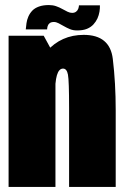

<svg xmlns="http://www.w3.org/2000/svg" viewBox="-20 -740 496 760"><path d="M14 0H199.5V-513.5L153 -598.5H14ZM253.5 0H438V-303.5Q438 -411.5 426.5 -506.8Q415 -602 311.5 -602Q222.5 -602 164.5 -536.5Q106.5 -471 106.5 -371L197.5 -358Q197.5 -415.5 205.2 -442Q213 -468.5 229.5 -468.5Q244.5 -468.5 249 -444.5Q253.5 -420.5 253.5 -312.5ZM285 -619.5Q309 -619.5 324.5 -626Q340 -632.5 350 -643.5Q360 -654.5 365.8 -667.2Q371.5 -680 373.8 -693.8Q376 -707.5 375.5 -719H292.5Q292.5 -713.5 290 -706Q287.5 -698.5 281.2 -693.8Q275 -689 265.5 -689Q257 -689 247.5 -693.5Q238 -698 226.5 -704.5Q215 -711 202 -715.5Q189 -720 173.5 -720Q150.5 -720 134 -714Q117.5 -708 107.8 -697.8Q98 -687.5 92.2 -674.2Q86.5 -661 84.8 -648Q83 -635 82 -623.5H166.5Q166.5 -629 168.5 -636.2Q170.5 -643.5 176.5 -648.2Q182.5 -653 193.5 -653Q202 -653 211.8 -648Q221.5 -643 232.8 -636.5Q244 -630 256.5 -624.8Q269 -619.5 285 -619.5Z"/></svg>

Font: Anybody ExtraCondensed Black
Style: Regular
Weight: 900
Width: 2
Version: Version 1.113;gftools[0.9.25]